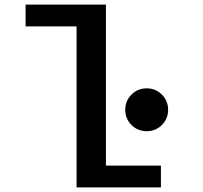

<svg xmlns="http://www.w3.org/2000/svg" viewBox="-20 -820 890 840"><path d="M443.5 -95.5H684V0H315V-704.5H92V-800H443.5ZM622 -246Q582.5 -246 555.2 -273.2Q528 -300.5 528 -340Q528 -379 555.2 -406.2Q582.5 -433.5 622 -433.5Q661 -433.5 688.2 -406.2Q715.5 -379 715.5 -340Q715.5 -300.5 688.2 -273.2Q661 -246 622 -246Z"/></svg>

Font: League Mono Wide Medium
Style: Regular
Weight: 500
Width: 8
Designer: Tyler Finck
Foundry: The League of Moveable Type / Tyler Finck
Version: Version 2.210